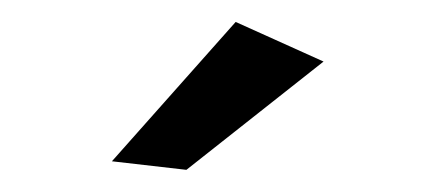

<svg xmlns="http://www.w3.org/2000/svg" viewBox="-20 -770 390 175"><path d="M82 -615.2ZM194.8 -750 274.9 -713.9 149.9 -615.2 82 -623Z"/></svg>

Font: Argentum Sans Light
Style: Regular
Weight: 300
Designer: Julieta Ulanovsky (Modified by Cristiano Sobral)
Foundry: Julieta Ulanovsky
Version: Version 1.000; ttfautohint (v1.5.65-e2d9)